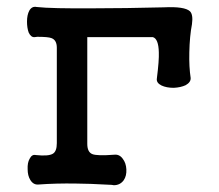

<svg xmlns="http://www.w3.org/2000/svg" viewBox="-20 -545 645 566"><path d="M147.5 -404.3V-123Q147.5 -98.6 135.7 -91.8Q123 -84 85.9 -87.9Q74.2 -90.8 67.4 -77.1Q60.5 -65.4 61.5 -45.9Q61.5 -27.3 69.3 -14.6Q78.1 0 92.8 -1Q145.5 -4.9 204.1 -3.9Q239.3 -3.9 309.6 0L315.4 1Q334 1 344.7 -13.7Q353.5 -26.4 352.5 -45.9Q351.6 -64.5 341.8 -77.1Q332 -90.8 316.4 -88.9Q265.6 -85 252 -90.8Q237.3 -96.7 237.3 -121.1V-435.5H430.7Q447.3 -430.7 448.2 -390.6Q449.2 -367.2 442.4 -313.5Q440.4 -300.8 456.1 -293Q470.7 -286.1 492.2 -286.1Q512.7 -287.1 527.3 -293.9Q543 -302.7 542 -315.4Q537.1 -347.7 538.1 -390.6Q539.1 -438.5 545.9 -473.6Q549.8 -502 540 -511.7Q524.4 -526.4 462.9 -523.4Q344.7 -520.5 257.8 -520.5Q130.9 -519.5 87.9 -524.4Q74.2 -527.3 66.4 -513.7Q59.6 -501 59.6 -481.4Q59.6 -462.9 64.5 -449.2Q71.3 -434.6 82 -435.5L89.8 -436.5Q122.1 -436.5 131.8 -432.6Q147.5 -426.8 147.5 -404.3Z"/></svg>

Font: Gungsuh
Style: Regular
Weight: 400
Version: Version 2.21